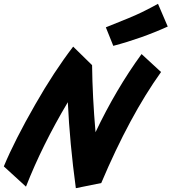

<svg xmlns="http://www.w3.org/2000/svg" viewBox="-90 -948 898 1005"><path d="M-70 -77Q-13 -214 95 -402Q192 -572 293 -704L392 -607Q394 -440 410 -256Q517 -481 651 -665L753 -571Q589 -342 440 10L307 37Q275 -199 265 -413Q131 -188 46 29ZM788 -809Q651 -747 503 -708L464 -805Q604 -860 653.5 -884.5Q703 -909 737 -928Z"/></svg>

Font: Vampiro One
Style: Regular
Weight: 400
Designer: Riccardo De Franceschi
Foundry: Sorkin Type Co.
Version: Version 1.002